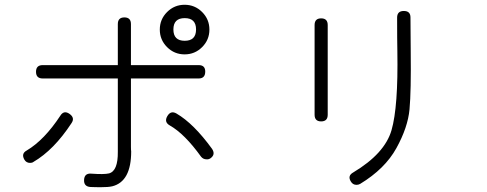

<svg xmlns="http://www.w3.org/2000/svg" viewBox="-20 -784 2040 805"><path d="M529 -169Q529 -155 530 -149Q530 -23 451 -3Q435 1 399 1Q389 1 375.5 0.5Q362 0 359 0Q331 -2 332.5 -30Q334 -58 362 -56Q416 -52 437 -57Q475 -67 474 -148V-169V-455H159Q131 -455 131 -483Q131 -511 159 -511H474V-683Q474 -711 501.5 -711Q529 -711 529 -683V-511H813Q841 -511 840.5 -483Q840 -455 813 -455H529ZM280 -268Q206 -155 120 -105Q115 -101 106 -101Q90 -101 82 -115Q68 -140 92 -153Q166 -197 233 -299Q248 -323 271.5 -306.5Q295 -290 280 -268ZM720 -308Q792 -266 869 -160Q885 -136 862 -120Q854 -115 846 -116Q832 -116 823 -127Q754 -223 692 -258Q667 -272 681.5 -297Q696 -322 720 -308ZM827.5 -733.5Q858 -703 858 -660Q858 -617 827.5 -586.5Q797 -556 754 -556Q711 -556 680.5 -586.5Q650 -617 650 -660Q650 -703 680.5 -733.5Q711 -764 754 -764Q797 -764 827.5 -733.5ZM754.5 -708Q707 -708 707 -660.5Q707 -613 754.5 -613Q802 -613 802 -660.5Q802 -708 754.5 -708Z M1299 -303V-679Q1299 -707 1326.5 -707Q1354 -707 1354 -679V-303Q1354 -275 1326.5 -275Q1299 -275 1299 -303ZM1475 -9Q1459 -9 1451 -23Q1436 -47 1461 -61Q1593 -140 1621.5 -238Q1650 -336 1646 -570Q1645 -614 1645 -710Q1645 -738 1673 -738Q1701 -738 1701 -711Q1701 -684 1701.5 -638Q1702 -592 1702 -571Q1704 -401 1697 -325.5Q1690 -250 1642 -163Q1594 -76 1490 -13Q1483 -9 1475 -9Z"/></svg>

Font: Shin Retro Maru Gothic Regular
Style: Regular
Weight: 400
Designer: Iose
Foundry: Typographish
Version: Version 1.002